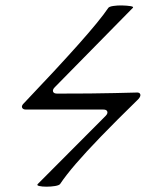

<svg xmlns="http://www.w3.org/2000/svg" viewBox="-20 -692 548 722"><path d="M122 0 377 -256Q386 -265 383.5 -272.5Q381 -280 369 -280H78Q66 -280 63 -287.5Q60 -295 71 -305Q193 -433 274.5 -524.5Q356 -616 387 -662Q390 -667 405.5 -669.5Q421 -672 439.5 -671.5Q458 -671 470.5 -669Q483 -667 480 -663L186 -364Q177 -355 179.5 -347.5Q182 -340 195 -340Q265 -340 317 -340.5Q369 -341 410.5 -342Q452 -343 493 -344Q505 -345 507.5 -337.5Q510 -330 500 -319Q417 -238 360 -179Q303 -120 265.5 -76.5Q228 -33 206 0Q202 5 187 7.5Q172 10 155 10Q138 10 127.5 7.5Q117 5 122 0Z"/></svg>

Font: Junicode SmExp
Style: Italic
Weight: 400
Width: 6
Italic angle: -11°
Designer: Peter S. Baker
Version: Version 2.205; ttfautohint (v1.8.4)